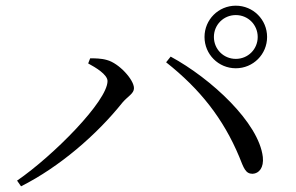

<svg xmlns="http://www.w3.org/2000/svg" viewBox="-20 -741 1040 675"><path d="M699 -611C699 -550 748 -501 809 -501C870 -501 919 -550 919 -611C919 -672 870 -721 809 -721C748 -721 699 -672 699 -611ZM732 -611C732 -654 766 -688 809 -688C852 -688 886 -654 886 -611C886 -568 852 -534 809 -534C766 -534 732 -568 732 -611ZM290 -518C316 -504 358 -479 358 -456C358 -386 168 -194 40 -106L54 -86C189 -154 320 -267 411 -381C430 -403 451 -412 451 -431C451 -461 398 -519 356 -530C336 -536 312 -536 297 -536ZM868 -130C891 -131 908 -152 904 -189C890 -310 722 -465 580 -542L564 -522C683 -428 765 -324 821 -190C837 -150 843 -130 868 -130Z"/></svg>

Font: Noto Serif CJK KR
Style: Regular
Weight: 400
Designer: Ryoko NISHIZUKA 西塚涼子 (kana & ideographs); Frank Grießhammer (Latin, Greek & Cyrillic); Wenlong ZHANG 张文龙 (bopomofo); San
Foundry: Adobe
Version: Version 2.001;hotconv 1.1.0;makeotfexe 2.6.0